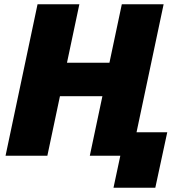

<svg xmlns="http://www.w3.org/2000/svg" viewBox="-20 -730 880 900"><path d="M6 0 156 -710H352L294 -436H493L551 -710H747L620 -110H764L708 150H512L544 0H401L460 -279H261L202 0Z"/></svg>

Font: Geist Black
Style: Italic
Weight: 900
Italic angle: -12°
Designer: Basement.studio, Andrés Briganti, Mateo Zaragoza
Foundry: Basement.studio, Vercel, Andrés Briganti, Guido Ferreyra, Mateo Zaragoza
Version: Version 1.500; ttfautohint (v1.8.4.7-5d5b)